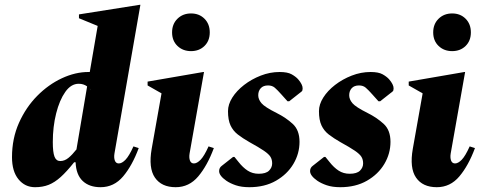

<svg xmlns="http://www.w3.org/2000/svg" viewBox="-20 -770 2003 800"><path d="M126 10Q84 10 57 -23Q30 -56 30 -115Q30 -193 59 -258Q88 -323 135 -370.5Q182 -418 238 -444Q294 -470 348 -470Q351 -470 354 -470L387 -662L309 -694V-710L562 -750H565L457 -131Q454 -113 458.5 -101Q463 -89 475 -89Q488 -89 503 -104.5Q518 -120 536 -160L558 -153Q531 -80 493 -35Q455 10 399 10Q352 10 324.5 -16Q297 -42 295 -94H289Q258 -55 233 -32.5Q208 -10 183 0Q158 10 126 10ZM200 -178Q200 -136 207 -117.5Q214 -99 231 -99Q249 -99 265 -112Q281 -125 299 -148V-150L343 -410Q328 -421 308 -421Q276 -421 252 -387Q228 -353 214 -297.5Q200 -242 200 -178ZM359 -394Q357 -398 354 -401Z M776 -557Q742 -557 719.5 -578.5Q697 -600 697 -635Q697 -670 719.5 -692Q742 -714 776 -714Q810 -714 832 -692Q854 -670 854 -635Q854 -600 832 -578.5Q810 -557 776 -557ZM712 10Q653 10 625.5 -30Q598 -70 612 -150L653 -381L595 -414V-430L827 -470H830L770 -131Q767 -113 771.5 -101Q776 -89 788 -89Q801 -89 816 -104.5Q831 -120 849 -160L871 -153Q844 -80 806 -35Q768 10 712 10Z M1019 10Q986 10 962.5 2Q939 -6 923 -17Q893 -38 893 -57Q893 -71 904 -79L951 -116H957L974 -95Q992 -72 1012 -59Q1032 -46 1058 -46Q1088 -46 1101 -59Q1114 -72 1114 -89Q1114 -105 1107 -116.5Q1100 -128 1079.5 -142Q1059 -156 1019 -178Q991 -194 971 -209.5Q951 -225 940.5 -247.5Q930 -270 930 -307Q930 -335 948 -363.5Q966 -392 997 -416Q1028 -440 1066.5 -455Q1105 -470 1145 -470Q1178 -470 1195 -460.5Q1212 -451 1222 -440Q1241 -418 1241 -402Q1241 -392 1237 -389L1185 -348H1178L1152 -377Q1136 -395 1125 -404.5Q1114 -414 1097 -414Q1077 -414 1066.5 -402.5Q1056 -391 1056 -373Q1056 -356 1069.5 -340Q1083 -324 1133 -299Q1171 -280 1199.5 -254Q1228 -228 1228 -179Q1228 -130 1202.5 -87Q1177 -44 1130 -17Q1083 10 1019 10Z M1398 10Q1365 10 1341.5 2Q1318 -6 1302 -17Q1272 -38 1272 -57Q1272 -71 1283 -79L1330 -116H1336L1353 -95Q1371 -72 1391 -59Q1411 -46 1437 -46Q1467 -46 1480 -59Q1493 -72 1493 -89Q1493 -105 1486 -116.5Q1479 -128 1458.5 -142Q1438 -156 1398 -178Q1370 -194 1350 -209.5Q1330 -225 1319.5 -247.5Q1309 -270 1309 -307Q1309 -335 1327 -363.5Q1345 -392 1376 -416Q1407 -440 1445.5 -455Q1484 -470 1524 -470Q1557 -470 1574 -460.5Q1591 -451 1601 -440Q1620 -418 1620 -402Q1620 -392 1616 -389L1564 -348H1557L1531 -377Q1515 -395 1504 -404.5Q1493 -414 1476 -414Q1456 -414 1445.5 -402.5Q1435 -391 1435 -373Q1435 -356 1448.5 -340Q1462 -324 1512 -299Q1550 -280 1578.5 -254Q1607 -228 1607 -179Q1607 -130 1581.5 -87Q1556 -44 1509 -17Q1462 10 1398 10Z M1864 -557Q1830 -557 1807.5 -578.5Q1785 -600 1785 -635Q1785 -670 1807.5 -692Q1830 -714 1864 -714Q1898 -714 1920 -692Q1942 -670 1942 -635Q1942 -600 1920 -578.5Q1898 -557 1864 -557ZM1800 10Q1741 10 1713.5 -30Q1686 -70 1700 -150L1741 -381L1683 -414V-430L1915 -470H1918L1858 -131Q1855 -113 1859.5 -101Q1864 -89 1876 -89Q1889 -89 1904 -104.5Q1919 -120 1937 -160L1959 -153Q1932 -80 1894 -35Q1856 10 1800 10Z"/></svg>

Font: Spectral ExtraBold
Style: Italic
Weight: 800
Italic angle: -10°
Designer: Jean-Baptiste Levee
Foundry: Production Type
Version: Version 2.001